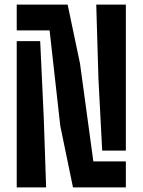

<svg xmlns="http://www.w3.org/2000/svg" viewBox="-20 -820 624 840"><path d="M299.3 0 243.7 -269.5 197 -687.1H53.2V-800H275.9L330 -542.2L388.4 -113.9H530.6V0ZM53.2 0V-640H155.8L171.4 -306.2L181.8 0ZM427.1 -161 410.7 -474.8 401.1 -800H530.6V-161Z"/></svg>

Font: Big Shoulders Stencil Text SC Thin
Style: Regular
Weight: 100
Designer: Patric King
Foundry: XO Type Co
Version: Version 2.001